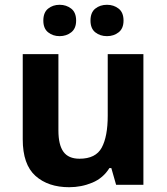

<svg xmlns="http://www.w3.org/2000/svg" viewBox="-20 -772 697 802"><path d="M75 -190V-546H224V-227Q224 -167 245 -138Q266 -109 312 -109Q380 -109 405 -155.5Q430 -202 430 -289V-546H579V0H465L445 -70H437Q411 -28 365.5 -9Q320 10 269 10Q181 10 128 -37.5Q75 -85 75 -190ZM161 -686Q161 -720 181 -736Q201 -752 229 -752Q257 -752 277.5 -736Q298 -720 298 -686Q298 -653 277.5 -637Q257 -621 229 -621Q201 -621 181 -637Q161 -653 161 -686ZM358 -686Q358 -720 378 -736Q398 -752 427 -752Q455 -752 475.5 -736Q496 -720 496 -686Q496 -653 475.5 -637Q455 -621 427 -621Q398 -621 378 -637Q358 -653 358 -686Z"/></svg>

Font: BC Sans
Style: Bold
Weight: 700
Designer: Monotype Design Team
Province of B.C.
Foundry: Monotype Imaging Inc.
Version: Version 2.000;GOOG;noto-source:20170915:90ef993387c0